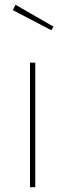

<svg xmlns="http://www.w3.org/2000/svg" viewBox="-20 -780 273 800"><path d="M127 -519V0H105V-519ZM45 -760 203 -669 194 -654 33 -738Z"/></svg>

Font: Fira Sans Condensed Thin
Style: Regular
Weight: 250
Width: 3
Designer: Carrois Corporate & Edenspiekermann AG
Foundry: Carrois Corporate GbR & Edenspiekermann AG
Version: Version 4.203